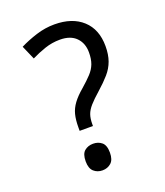

<svg xmlns="http://www.w3.org/2000/svg" viewBox="-136 -816 790 922"><g transform="rotate(-20 259.0 -355.0)"><path d="M190 -202V-220Q190 -258 197 -285.5Q204 -313 222.5 -338Q241 -363 273 -390Q304 -417 323.5 -438Q343 -459 352 -483Q361 -507 361 -541Q361 -588 332.5 -617Q304 -646 250 -646Q210 -646 173 -633.5Q136 -621 102 -604L71 -675Q111 -695 157 -709.5Q203 -724 250 -724Q341 -724 393.5 -676Q446 -628 446 -542Q446 -499 434.5 -467Q423 -435 399.5 -408Q376 -381 341 -350Q308 -321 290 -300.5Q272 -280 265 -260Q258 -240 258 -211V-202ZM229 14Q203 14 185 -2Q167 -18 167 -54Q167 -92 185 -107Q203 -122 229 -122Q255 -122 273 -107Q291 -92 291 -54Q291 -18 273 -2Q255 14 229 14Z"/></g></svg>

Font: hexlkannada05
Style: Book
Weight: 400
Designer: Jelle Bosma - Monotype Design Team
Foundry: Monotype Imaging Inc.
Version: Version 2.003